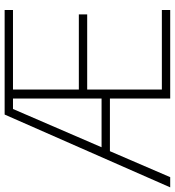

<svg xmlns="http://www.w3.org/2000/svg" viewBox="16 -771 754 828"><g transform="rotate(-90 393.0 -357.0)"><path d="M764 0H382V-260H155L43 0H-1L313 -714H764V-678H421V-394H745V-358H421V-36H764ZM172 -296H382V-678H337Z"/></g></svg>

Font: Noto Sans Cham ExtraLight
Style: Regular
Weight: 250
Version: Version 2.002